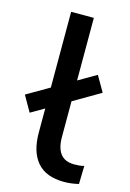

<svg xmlns="http://www.w3.org/2000/svg" viewBox="-140 -761 557 825"><g transform="rotate(15 138.5 -348.0)"><path d="M230 9Q150 9 110.5 -36.5Q71 -82 71 -168V-705H172V-174Q172 -142 181 -119.5Q190 -97 208 -86Q226 -75 253 -75Q265 -75 276 -76Q287 -77 297 -80L295 1Q278 5 262 7Q246 9 230 9ZM11 -240 -29 -310 252 -473 292 -404Z"/></g></svg>

Font: Nunito Sans 12pt ExtraLight 12pt SemiBold
Style: Regular
Weight: 600
Version: Version 3.101;gftools[0.9.27]